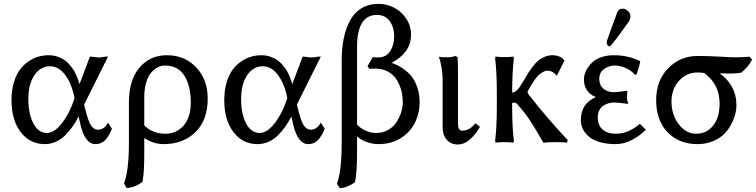

<svg xmlns="http://www.w3.org/2000/svg" viewBox="-20 -735 3946 1002"><path d="M543 -92.8 543.9 -95.2 564 -63Q548.3 -23.4 528.3 -3.2Q508.3 17.1 478 17.1Q422.9 17.1 398.9 -88.9L390.1 -127.9V-127Q375.5 -98.1 358.4 -74Q341.3 -49.8 319.6 -28.3Q297.9 -6.8 270.5 5.1Q243.2 17.1 213.9 17.1Q135.7 17.1 87.9 -45.9Q40 -108.9 40 -211.9Q40 -263.7 52.5 -305.2Q64.9 -346.7 84.7 -372.6Q104.5 -398.4 130.6 -415.8Q156.7 -433.1 182.4 -439.9Q208 -446.8 233.9 -446.8Q258.3 -446.8 279.8 -439.5Q301.3 -432.1 315.9 -422.4Q330.6 -412.6 344.2 -396Q357.9 -379.4 365.2 -367.9Q372.6 -356.4 380.1 -338.1Q387.7 -319.8 389.4 -314Q391.1 -308.1 395 -295.9Q422.4 -370.1 449.2 -439.9Q456.1 -439.9 472.4 -437.5Q488.8 -435.1 495.1 -435.1Q502.9 -435.1 517.1 -437.5Q531.2 -439.9 543.9 -439.9L418.9 -189Q425.3 -161.6 430.2 -144.3Q435.1 -127 441.7 -108.6Q448.2 -90.3 454.8 -80.6Q461.4 -70.8 470.7 -64.5Q480 -58.1 491.2 -58.1Q522.5 -58.1 543 -92.8ZM225.1 -41Q264.6 -41 305.4 -95.2Q346.2 -149.4 369.1 -223.1Q354 -298.8 320.1 -344Q286.1 -389.2 241.2 -389.2Q190.9 -389.2 159.4 -342.3Q127.9 -295.4 127.9 -219.2Q127.9 -140.1 154.3 -90.6Q180.7 -41 225.1 -41Z M724.6 208V211.9Q708.5 227.5 683.6 236.8Q658.7 246.1 640.6 246.1L627 222.2Q652.8 156.2 652.8 11.2V-199.2Q652.8 -317.4 707.8 -382.1Q762.7 -446.8 850.6 -446.8Q944.3 -446.8 1004.2 -383.1Q1064 -319.3 1064 -221.2Q1064 -106.9 999.5 -44.9Q935.1 17.1 834 17.1Q782.2 17.1 732.9 -14.2V61Q732.9 165.5 724.6 208ZM975.6 -198.2Q975.6 -287.1 942.1 -340.1Q908.7 -393.1 838.9 -393.1Q821.3 -393.1 804 -384.3Q786.6 -375.5 770 -357.4Q753.4 -339.4 743.2 -305.4Q732.9 -271.5 732.9 -227.1V-80.1Q777.3 -37.1 842.8 -37.1Q901.4 -37.1 938.5 -80.1Q975.6 -123 975.6 -198.2Z M1653.3 -92.8 1654.3 -95.2 1674.3 -63Q1658.7 -23.4 1638.7 -3.2Q1618.7 17.1 1588.4 17.1Q1533.2 17.1 1509.3 -88.9L1500.5 -127.9V-127Q1485.8 -98.1 1468.8 -74Q1451.7 -49.8 1429.9 -28.3Q1408.2 -6.8 1380.9 5.1Q1353.5 17.1 1324.2 17.1Q1246.1 17.1 1198.2 -45.9Q1150.4 -108.9 1150.4 -211.9Q1150.4 -263.7 1162.8 -305.2Q1175.3 -346.7 1195.1 -372.6Q1214.8 -398.4 1241 -415.8Q1267.1 -433.1 1292.7 -439.9Q1318.4 -446.8 1344.2 -446.8Q1368.7 -446.8 1390.1 -439.5Q1411.6 -432.1 1426.3 -422.4Q1440.9 -412.6 1454.6 -396Q1468.3 -379.4 1475.6 -367.9Q1482.9 -356.4 1490.5 -338.1Q1498 -319.8 1499.8 -314Q1501.5 -308.1 1505.4 -295.9Q1532.7 -370.1 1559.6 -439.9Q1566.4 -439.9 1582.8 -437.5Q1599.1 -435.1 1605.5 -435.1Q1613.3 -435.1 1627.4 -437.5Q1641.6 -439.9 1654.3 -439.9L1529.3 -189Q1535.6 -161.6 1540.5 -144.3Q1545.4 -127 1552 -108.6Q1558.6 -90.3 1565.2 -80.6Q1571.8 -70.8 1581.1 -64.5Q1590.3 -58.1 1601.6 -58.1Q1632.8 -58.1 1653.3 -92.8ZM1335.4 -41Q1375 -41 1415.8 -95.2Q1456.5 -149.4 1479.5 -223.1Q1464.4 -298.8 1430.4 -344Q1396.5 -389.2 1351.6 -389.2Q1301.3 -389.2 1269.8 -342.3Q1238.3 -295.4 1238.3 -219.2Q1238.3 -140.1 1264.6 -90.6Q1291 -41 1335.4 -41Z M1940.9 -377Q1916 -377 1907.2 -376L1897.9 -389.2Q1901.9 -397 1911.1 -412.1Q1920.4 -427.2 1925.3 -437Q1939 -435.1 1953.1 -435.1Q1994.6 -435.1 2015.9 -467.5Q2037.1 -500 2037.1 -544.9Q2037.1 -592.3 2013.7 -624.8Q1990.2 -657.2 1947.3 -657.2Q1843.3 -657.2 1843.3 -488.8V-85Q1857.9 -67.9 1885.7 -54.4Q1913.6 -41 1944.3 -41Q1978 -41 2005.6 -56.9Q2033.2 -72.8 2049.1 -97.2Q2064.9 -121.6 2073.5 -148.4Q2082 -175.3 2082 -200.2Q2082 -224.1 2077.9 -247.6Q2073.7 -271 2063.2 -294.7Q2052.7 -318.4 2037.1 -335.9Q2021.5 -353.5 1996.6 -365Q1971.7 -376.5 1940.9 -377ZM1843.3 -23.9V63Q1843.3 163.6 1833 214.8Q1818.8 227.5 1794.2 237.3Q1769.5 247.1 1752.9 247.1L1738.3 224.1Q1763.2 157.7 1763.2 12.2V-419.9Q1763.2 -481.9 1773.7 -533.4Q1784.2 -585 1806.2 -626.7Q1828.1 -668.5 1866.2 -691.7Q1904.3 -714.8 1956.1 -714.8Q1997.6 -714.8 2035.6 -695.6Q2073.7 -676.3 2099.4 -638.7Q2125 -601.1 2125 -554.2Q2125 -504.4 2097.4 -467.5Q2069.8 -430.7 2023.9 -407.2Q2043 -400.4 2059.8 -391.6Q2076.7 -382.8 2097.9 -366Q2119.1 -349.1 2134 -327.9Q2148.9 -306.6 2159.4 -273.9Q2169.9 -241.2 2169.9 -202.1Q2169.9 -143.1 2144.8 -93.5Q2119.6 -43.9 2070.3 -13.4Q2021 17.1 1956.1 17.1Q1922.9 17.1 1891.8 5.4Q1860.8 -6.3 1843.3 -23.9Z M2357.9 -442.9 2368.2 -436Q2370.1 -397.9 2370.1 -342.8V-90.8Q2370.1 -71.3 2375.2 -62.3Q2380.4 -53.2 2393.1 -53.2Q2430.7 -53.2 2460.9 -91.8L2484.9 -73.2Q2463.9 -35.6 2433.6 -8.3Q2403.3 19 2368.2 19Q2333.5 19 2311.8 -5.4Q2290 -29.8 2290 -70.8V-321.8Q2290 -344.7 2284.7 -380.1Q2279.3 -415.5 2270 -439Q2283.2 -436 2311 -436Q2336.4 -436 2357.9 -442.9Z M2572.8 -180.2V-250Q2572.8 -359.4 2564 -429.2L2565.9 -439.9Q2584.5 -437 2612.8 -437Q2641.1 -437 2659.7 -439.9L2661.6 -429.2Q2652.8 -356 2652.8 -252Q2663.6 -252 2674.6 -261.5Q2685.5 -271 2692.1 -281Q2698.7 -291 2711.9 -313Q2712.4 -314 2712.9 -314.5Q2713.4 -314.9 2713.9 -315.9Q2714.4 -316.9 2714.8 -317.9V-316.9Q2728.5 -341.3 2736.1 -353.5Q2743.7 -365.7 2759.5 -386.7Q2775.4 -407.7 2788.6 -418.5Q2801.8 -429.2 2821.5 -438Q2841.3 -446.8 2862.8 -446.8Q2893.1 -446.8 2915.5 -431.2L2925.8 -418.9L2886.7 -340.8H2883.8Q2876 -352.1 2863.5 -359.1Q2851.1 -366.2 2837.9 -366.2Q2829.6 -366.2 2821.8 -363.3Q2814 -360.4 2800.3 -350.8Q2786.6 -341.3 2769.3 -317.1Q2752 -293 2732.9 -255.9Q2732.9 -250.5 2738.8 -242.2Q2829.1 -125 2941.9 -4.9L2939.9 9.8Q2926.8 6.8 2879.9 6.8Q2838.4 6.8 2815.9 9.8Q2769.5 -71.3 2744.1 -109.1Q2718.8 -147 2676.8 -194.8Q2672.4 -199.2 2661.6 -199.2Q2655.8 -199.2 2652.8 -198.2V-180.2Q2652.8 -74.2 2661.6 -1L2659.7 9.8Q2641.1 6.8 2612.8 6.8Q2584.5 6.8 2565.9 9.8L2564 -1Q2572.8 -70.8 2572.8 -180.2Z M3228.5 -689.9Q3244.1 -689.9 3257.3 -677.5Q3270.5 -665 3270.5 -647.9Q3270.5 -641.6 3264.2 -626Q3258.8 -618.7 3244.9 -599.1Q3231 -579.6 3219.2 -563.5Q3207.5 -547.4 3194.6 -530.3Q3181.6 -513.2 3172.6 -503.2Q3163.6 -493.2 3160.2 -493.2Q3154.3 -493.2 3150.4 -499Q3146.5 -504.9 3146.5 -513.2Q3146.5 -519 3148.4 -524.9L3200.2 -668Q3208 -689.9 3228.5 -689.9ZM3186.5 -393.1Q3157.7 -392.1 3132.6 -374.8Q3107.4 -357.4 3107.4 -323.2Q3107.4 -290.5 3128.9 -272.2Q3150.4 -253.9 3183.6 -253.9Q3195.3 -253.9 3222.4 -257.6Q3249.5 -261.2 3254.4 -261.2Q3254.4 -254.9 3252.9 -244.1Q3251.5 -233.4 3251.5 -226.1Q3251.5 -212.9 3259.3 -192.9Q3200.7 -200.2 3184.6 -200.2Q3170.9 -200.2 3157.5 -196.5Q3144 -192.9 3130.4 -184.6Q3116.7 -176.3 3108.2 -160.2Q3099.6 -144 3099.6 -122.1Q3099.6 -81.1 3124.8 -59.1Q3149.9 -37.1 3195.3 -37.1Q3259.3 -37.1 3319.3 -88.9L3350.6 -58.1Q3320.8 -27.8 3279.5 -5.4Q3238.3 17.1 3191.4 17.1Q3144.5 17.1 3108.4 6.1Q3072.3 -4.9 3051.8 -23.2Q3031.2 -41.5 3021.2 -62.7Q3011.2 -84 3011.2 -106.9Q3011.2 -195.3 3089.4 -228Q3027.3 -254.9 3027.3 -320.8Q3027.3 -334.5 3032 -350.1Q3036.6 -365.7 3048.3 -383.3Q3060.1 -400.9 3076.9 -414.8Q3093.8 -428.7 3121.6 -437.7Q3149.4 -446.8 3183.6 -446.8Q3257.8 -446.8 3321.3 -416Q3317.9 -392.1 3302.2 -346.2L3293.5 -345.2Q3274.4 -367.2 3245.4 -380.1Q3216.3 -393.1 3186.5 -393.1Z M3852.1 -358.9V-356.9Q3825.7 -351.1 3788.1 -351.1Q3750.5 -351.1 3735.4 -352.1Q3775.4 -325.2 3799.3 -282.5Q3823.2 -239.7 3823.2 -186Q3823.2 -154.8 3811.5 -121.1Q3799.8 -87.4 3776.9 -55.7Q3753.9 -23.9 3712.9 -3.4Q3671.9 17.1 3620.1 17.1Q3552.7 17.1 3503.2 -13.2Q3453.6 -43.5 3429 -95Q3404.3 -146.5 3404.3 -211.9Q3404.3 -314.5 3467 -378.7Q3529.8 -442.9 3620.1 -442.9Q3675.3 -442.9 3735.4 -439.5Q3795.4 -436 3814.5 -436Q3851.6 -436 3890.1 -439L3905.3 -424.8Q3888.2 -390.1 3852.1 -358.9ZM3622.1 -356.9Q3562.5 -356.9 3523.4 -313.2Q3484.4 -269.5 3484.4 -206.1Q3484.4 -136.2 3522.2 -86.7Q3560.1 -37.1 3613.3 -37.1Q3667.5 -37.1 3701.4 -79.3Q3735.4 -121.6 3735.4 -193.8Q3735.4 -244.6 3716.3 -283.2Q3697.3 -321.8 3654.3 -355V-354Q3637.7 -356.9 3622.1 -356.9Z"/></svg>

Font: Linear Smooth Low Contrast
Style: Regular
Weight: 500
Designer: Philipp H. Poll, Flanker
Foundry: Philipp H. Poll, reworked by Flanker
Version: Version 1.010 | FøM Fix